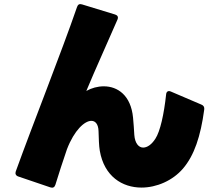

<svg xmlns="http://www.w3.org/2000/svg" viewBox="-20 -834 1040 912"><path d="M66 4 219 56C231 60 239 56 243 44C259 -8 278 -67 298 -125C333 -216 382 -260 414 -260C433 -260 447 -244 448 -212C449 -177 450 -141 454 -118C475 4 561 57 652 57C724 57 800 24 849 -33C903 -96 933 -187 950 -313C952 -325 947 -333 937 -337L792 -399C779 -405 770 -399 769 -385C759 -292 741 -210 718 -175C700 -147 679 -133 660 -133C639 -133 621 -153 618 -193C616 -221 615 -247 612 -275C602 -381 539 -424 473 -424C444 -424 415 -416 390 -402C432 -503 493 -637 538 -741C543 -753 539 -761 527 -765L370 -813C358 -817 350 -813 346 -801C272 -586 135 -242 55 -20C51 -9 55 0 66 4Z"/></svg>

Font: LINE Seed JP App_OTF ExtraBold
Style: Regular
Weight: 800
Designer: LINE & Fontrix & Fontworks
Version: Version 1.013